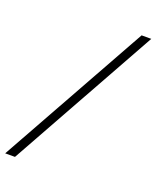

<svg xmlns="http://www.w3.org/2000/svg" viewBox="-181 -796 767 941"><g transform="rotate(20 202.5 -325.0)"><path d="M13 61H-38L392.5 -711H443Z"/></g></svg>

Font: Roberto Sans Light
Style: Italic
Weight: 300
Italic angle: -11°
Designer: Google
Version: Version 1.00;June 11, 2020;FontCreator 12.0.0.2522 64-bit; t